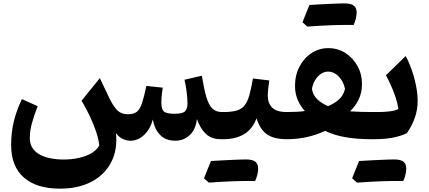

<svg xmlns="http://www.w3.org/2000/svg" viewBox="-20 -820 2525 1131"><path d="M663.4 -35.1Q682.3 -10.7 704.5 -0.9Q726.6 8.9 748.6 8.9Q792.7 8.9 828.8 -25.1Q864.9 -59.1 880.3 -115.9Q889.8 -60.5 922.5 -25.8Q955.2 8.9 1013.7 8.9Q1061.3 8.9 1096.7 -23.3Q1132.2 -55.4 1140.2 -119Q1159.7 -62.6 1192.8 -31.3Q1225.8 0 1281 0H1296.7V-160.1H1286.9Q1251.8 -160.1 1230.4 -181.2Q1209.1 -202.2 1195.4 -249.2Q1181.7 -296.1 1168.9 -373.8L1066.8 -350.3Q1074.5 -319.1 1079.4 -279.1Q1084.4 -239.2 1084.4 -210.3Q1084.4 -179.3 1070.1 -164.5Q1055.9 -149.8 1008.1 -149.8Q962.1 -149.8 946.2 -162.7Q930.3 -175.6 930.3 -217.7Q930.3 -228.9 931.4 -244Q932.5 -259 934.4 -274.8Q936.4 -290.6 938.7 -303.7L842.2 -313.7Q828.5 -248.1 816.2 -211.8Q804 -175.6 785.5 -161.2Q767 -146.9 734.1 -146.9Q692.1 -146.9 667.9 -173.4Q643.8 -199.9 621.1 -248.3L568.1 -359.8L460.5 -227Q488.2 -180.1 510.3 -133.2Q532.4 -86.2 546.6 -43Q560.9 0.3 564.8 36.5Q550.6 63.3 519.4 81.9Q488.3 100.5 445.8 110.1Q403.3 119.7 354.9 119.7Q314.9 119.7 279 112.8Q243 106 215.3 91.2Q187.6 76.4 171.6 52.2Q155.6 28 155.6 -7.3Q155.6 -50.1 168.7 -96.6Q181.8 -143.1 201.9 -194.3L109 -236.2Q76.3 -167.6 61 -103.4Q45.6 -39.2 45.6 34Q45.6 160.1 120.5 225.7Q195.3 291.3 333.7 291.3Q440.3 291.3 517.6 251.2Q594.9 211.1 633.8 137.9Q672.8 64.6 663.4 -35.1Z M1428.2 246Q1443.3 246 1453.5 246.1Q1463.6 246.3 1470.5 246.3Q1477.3 246.3 1482.6 246.5Q1491.7 227 1496.2 207.9Q1500.6 188.8 1500.6 172.4Q1500.6 145.1 1483.8 132.2Q1466.9 119.2 1429.3 119.2Q1387.7 137.3 1346.1 156Q1304.6 174.6 1263.5 193.2Q1222.4 211.7 1181.6 230.5Q1189.2 236.9 1196.5 243.4Q1203.8 249.9 1210.5 255.8Q1244.8 253.2 1284.7 250.9Q1324.6 248.6 1362.5 247.3Q1400.3 246 1428.2 246ZM1210.5 255.8Q1247.1 233.4 1283.6 210.9Q1320.1 188.5 1356.5 165.5Q1392.9 142.4 1429.3 119.2Q1416.2 119.2 1392.3 120Q1368.5 120.8 1339 122.2Q1309.6 123.6 1279.2 125.2Q1248.7 126.7 1222.7 128.5Q1212.3 153.8 1202.2 179Q1192 204.2 1181.6 230.5Q1189.2 236.9 1196.5 243.4Q1203.8 249.9 1210.5 255.8ZM1296.9 0Q1366.9 0 1416.7 -29.1Q1466.5 -58.1 1491.1 -123.2Q1511.4 -58 1552.2 -29Q1592.9 0 1669.1 0H1669.6V-160.1H1669.1Q1608.8 -160.1 1583.1 -186.3Q1557.4 -212.4 1557.4 -256.2Q1557.4 -275.2 1560 -298Q1562.5 -320.8 1566.3 -346.1L1470.1 -357.7Q1459.6 -298.2 1448.9 -259.7Q1438.2 -221.2 1421.2 -199.4Q1404.1 -177.7 1374.6 -168.9Q1345.1 -160.1 1296.9 -160.1Q1287.1 -160.1 1282.3 -152.1Q1277.4 -144.2 1277.4 -123.7V-36.4Q1277.4 -15.9 1282.3 -8Q1287.1 0 1296.9 0Z M1913.1 -398.2Q1936.8 -398.2 1957.3 -384.3Q1977.9 -370.5 1992.4 -347.3Q2007 -324.1 2012.1 -295.8Q2003.6 -258.7 1977 -234.5Q1950.5 -210.3 1912 -194.8Q1875.8 -210.3 1849.9 -234.4Q1824 -258.4 1817.6 -295.6Q1822.1 -324.1 1835.9 -347.4Q1849.7 -370.7 1870 -384.5Q1890.2 -398.2 1913.1 -398.2ZM1913.9 -536.5Q1860 -536.5 1815.4 -507.3Q1770.8 -478.2 1744.3 -427.9Q1717.8 -377.6 1717.8 -313.9Q1717.8 -268.9 1733.7 -231.7Q1749.6 -194.4 1775.9 -166.1Q1753.7 -162.5 1724.9 -161.3Q1696 -160.1 1669.4 -160.1Q1659.7 -160.1 1654.8 -152.1Q1650 -144.2 1650 -123.7V-36.4Q1650 -15.9 1654.8 -8Q1659.7 0 1669.4 0Q1732.3 0 1788.4 -12.7Q1844.5 -25.4 1895.2 -49Q1947.5 -23.7 2014.1 -11.9Q2080.8 0 2168.8 0H2169.3V-160.1H2168.8Q2136.8 -160.1 2103 -161.1Q2069.2 -162.1 2041.9 -164.3Q2074.5 -195.1 2093.4 -235.3Q2112.4 -275.6 2112.4 -324.4Q2112.4 -383.3 2085.8 -431.4Q2059.1 -479.5 2014.3 -508Q1969.4 -536.5 1913.9 -536.5ZM2008.4 -673.2Q2023.5 -673.2 2033.7 -673.1Q2043.8 -673 2050.6 -673Q2057.5 -673 2062.8 -672.7Q2071.9 -692.2 2076.3 -711.3Q2080.8 -730.4 2080.8 -746.8Q2080.8 -774.1 2063.9 -787.1Q2047.1 -800 2009.5 -800Q1967.9 -781.9 1926.3 -763.3Q1884.7 -744.6 1843.7 -726.1Q1802.6 -707.5 1761.8 -688.8Q1769.3 -682.3 1776.6 -675.8Q1783.9 -669.4 1790.7 -663.4Q1825 -666 1864.9 -668.3Q1904.8 -670.7 1942.6 -671.9Q1980.5 -673.2 2008.4 -673.2ZM1790.7 -663.4Q1827.3 -685.9 1863.8 -708.3Q1900.3 -730.7 1936.7 -753.8Q1973.1 -776.8 2009.5 -800Q1996.4 -800 1972.5 -799.2Q1948.6 -798.4 1919.2 -797Q1889.8 -795.6 1859.3 -794.1Q1828.9 -792.5 1802.9 -790.7Q1792.5 -765.5 1782.3 -740.2Q1772.2 -715 1761.8 -688.8Q1769.3 -682.3 1776.6 -675.8Q1783.9 -669.4 1790.7 -663.4Z M2300.8 246Q2315.9 246 2326 246.1Q2336.2 246.3 2343 246.3Q2349.9 246.3 2355.2 246.5Q2364.3 227 2368.7 207.9Q2373.1 188.8 2373.1 172.4Q2373.1 145.1 2356.3 132.2Q2339.5 119.2 2301.9 119.2Q2260.3 137.3 2218.7 156Q2177.1 174.6 2136.1 193.2Q2095 211.7 2054.2 230.5Q2061.7 236.9 2069 243.4Q2076.3 249.9 2083.1 255.8Q2117.4 253.2 2157.3 250.9Q2197.2 248.6 2235 247.3Q2272.9 246 2300.8 246ZM2083.1 255.8Q2119.7 233.4 2156.2 210.9Q2192.7 188.5 2229.1 165.5Q2265.5 142.4 2301.9 119.2Q2288.8 119.2 2264.9 120Q2241 120.8 2211.6 122.2Q2182.2 123.6 2151.7 125.2Q2121.3 126.7 2095.3 128.5Q2084.9 153.8 2074.7 179Q2064.6 204.2 2054.2 230.5Q2061.7 236.9 2069 243.4Q2076.3 249.9 2083.1 255.8ZM2169.4 0H2184.4Q2242.6 0 2288.8 -8.2Q2334.9 -16.3 2376.4 -35Q2407.9 -81.1 2424 -127.6Q2440.1 -174.1 2440.1 -223.8Q2440.1 -269.6 2430.2 -318.2Q2420.4 -366.9 2404.4 -411.7Q2388.4 -456.4 2369.7 -489.8L2253.6 -376.6Q2281.6 -324.1 2301 -272.8Q2320.4 -221.4 2326.8 -177.4Q2306.3 -167.6 2274.9 -163.9Q2243.5 -160.1 2207 -160.1H2169.4Q2159.7 -160.1 2154.8 -152.1Q2150 -144.2 2150 -123.7V-36.4Q2150 -15.9 2154.8 -8Q2159.7 0 2169.4 0Z"/></svg>

Font: Pinar-VF-FD
Style: Regular
Weight: 300
Designer: Amin Abedi
Version: Version 3.0